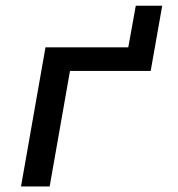

<svg xmlns="http://www.w3.org/2000/svg" viewBox="-20 -670 640 690"><path d="M143.5 -500H441L468 -649.5H563L521.5 -415H231.5L158.5 0H55.5Z"/></svg>

Font: JuliaMono SemiBold
Style: Italic
Weight: 600
Italic angle: -9°
Monospace: yes
Designer: cormullion
Foundry: corm
Version: Version 0.056; ttfautohint (v1.8.4)